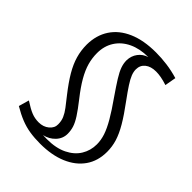

<svg xmlns="http://www.w3.org/2000/svg" viewBox="-262 -901 1271 1271"><g transform="rotate(45 374.0 -265.0)"><path d="M335 220Q282 220 237.5 213Q193 206 150.5 189Q108 172 59 143L80 70Q129 102 160.5 114.5Q192 127 228 127Q271 127 300.5 102.5Q330 78 329 44Q329 13 318 -12.5Q307 -38 285.5 -66.5Q264 -95 232 -135Q181 -200 149.5 -253.5Q118 -307 103.5 -357.5Q89 -408 89 -463Q90 -551 132.5 -615.5Q175 -680 255.5 -715Q336 -750 451 -750Q502 -750 554.5 -743Q607 -736 661 -720L647 -641Q613 -652 587.5 -656.5Q562 -661 541 -661Q492 -661 463.5 -638Q435 -615 435 -576Q435 -554 444.5 -529.5Q454 -505 477 -469.5Q500 -434 539 -381Q594 -307 626.5 -251.5Q659 -196 673 -150Q687 -104 687 -56Q687 30 644 91.5Q601 153 522 186.5Q443 220 335 220ZM346 167Q430 167 488 138.5Q546 110 575 62.5Q604 15 604 -43Q604 -82 590.5 -123Q577 -164 546 -217.5Q515 -271 462 -346Q420 -407 395 -447Q370 -487 359.5 -516.5Q349 -546 349 -575Q350 -617 373.5 -648.5Q397 -680 436 -692H435Q357 -692 299 -664.5Q241 -637 209 -587Q177 -537 177 -471Q177 -424 189.5 -379.5Q202 -335 231 -284.5Q260 -234 309 -172Q353 -116 376.5 -79.5Q400 -43 409 -14.5Q418 14 418 44Q418 89 386.5 122.5Q355 156 308 166Q325 167 346 167Z"/></g></svg>

Font: Georama ExtraExtended
Style: Regular
Weight: 400
Width: 8
Designer: Jean-Baptiste Levee
Foundry: Production Type
Version: Version 1.000